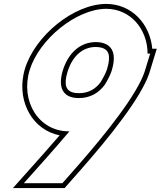

<svg xmlns="http://www.w3.org/2000/svg" viewBox="-20 -870 821 981"><path d="M721.9 -513.3 720.9 -510C719.9 -506.8 718.8 -503.5 717.7 -500.1C712.8 -486.1 706.9 -472.2 700.1 -458.4C631.6 -317.2 454.1 -108.7 335.7 24L298.8 66H101.8L216 -62C253.5 -104.3 294.6 -151.3 334.9 -199C333.9 -199 332.9 -199 331.8 -199C177.8 -199 83.6 -352 131.2 -511C179.8 -670 369.9 -824 522.2 -825C647.2 -825 733.7 -720.8 734.1 -596H747.2ZM551.1 -510.5C579.6 -604.2 548.8 -654 470.3 -655C392.3 -655 330.4 -603 301.2 -511C273.1 -419 304.5 -368 383.8 -369C437.3 -369 482.9 -392.5 515.3 -436.9C530.7 -462 542.2 -484.5 548.7 -503.2C549.5 -505.6 550.3 -508.1 551.1 -510.5ZM744.8 -502.7 781 -621H758C746.7 -746.5 654.2 -850 522.1 -850C355.8 -848.9 159.1 -687.7 107.3 -518.2C104.3 -508.3 101.9 -498.7 100 -488.9C70.8 -343.7 149 -205.6 284.6 -178.5C254.5 -143.4 225 -109.9 197.3 -78.6L46 91H310.1L354.4 40.6C473.1 -92.5 651.6 -301 722.5 -447.4C729.6 -461.7 736.1 -477 741.3 -491.9C742.5 -495.5 743.7 -499.1 744.8 -502.7ZM527.2 -517.8C526.5 -515.6 525.7 -513.2 525.1 -511.3C519.7 -495.9 508.2 -473.3 494.6 -450.8C465.7 -412.1 429.2 -394 383.7 -394C370.3 -393.8 359.8 -395.3 351.2 -397.9C320.5 -407.1 303.8 -433.9 325.1 -503.6C351.9 -588.2 405.4 -630 470.1 -630C481.8 -629.8 492.3 -628.3 500.4 -625.9C532.3 -616.4 549.2 -590.3 527.2 -517.8Z"/></svg>

Font: Nordica Plus
Style: NordicaClassicBkOblOl
Weight: 900
Version: Version 1.01